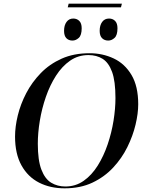

<svg xmlns="http://www.w3.org/2000/svg" viewBox="-20 -1015 796 1046"><path d="M644 -995 639 -975H349L354 -995ZM570 -794Q549 -794 536 -807Q523 -820 523 -847Q523 -877 536.5 -895.5Q550 -914 574 -914Q594 -914 607 -901Q620 -888 620 -861Q620 -823 604 -808.5Q588 -794 570 -794ZM375 -794Q354 -794 341.5 -807Q329 -820 329 -847Q329 -877 342.5 -895.5Q356 -914 379 -914Q399 -914 412 -901Q425 -888 425 -861Q425 -823 409 -808.5Q393 -794 375 -794ZM332 11Q254 11 193 -20Q132 -51 97 -114Q62 -177 62 -271Q62 -325 77 -386.5Q92 -448 123 -507.5Q154 -567 202 -616.5Q250 -666 316 -695.5Q382 -725 468 -725Q539 -725 599.5 -696.5Q660 -668 696.5 -606.5Q733 -545 733 -447Q733 -397 718.5 -336Q704 -275 674 -214Q644 -153 596.5 -102Q549 -51 483.5 -20Q418 11 332 11ZM336 1Q392 1 436 -30Q480 -61 512.5 -113Q545 -165 566.5 -228.5Q588 -292 598.5 -357.5Q609 -423 609 -481Q609 -573 590.5 -623.5Q572 -674 539 -694.5Q506 -715 462 -715Q406 -715 362 -684.5Q318 -654 285 -602.5Q252 -551 230 -487.5Q208 -424 197 -357.5Q186 -291 186 -232Q186 -142 205.5 -91Q225 -40 259 -19.5Q293 1 336 1Z"/></svg>

Font: Noto Serif Display Medium
Style: Italic
Weight: 500
Italic angle: -12°
Designer: Monotype Design Team
Foundry: Monotype Imaging Inc.
Version: Version 2.009